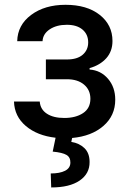

<svg xmlns="http://www.w3.org/2000/svg" viewBox="-20 -573 545 811"><path d="M39.1 -144H147.9Q150.4 -110.8 178 -92.8Q205.6 -74.7 251.5 -74.7Q299.8 -74.7 330.8 -95.2Q361.8 -115.7 361.8 -155.8Q361.8 -192.9 335 -215.6Q308.1 -238.3 262.7 -238.3H173.8V-321.8H262.7Q306.2 -321.8 329.3 -341.8Q352.5 -361.8 352.5 -394Q352.5 -427.7 328.6 -448Q304.7 -468.3 262.2 -468.3Q218.8 -468.3 189.9 -449Q161.1 -429.7 159.7 -398.9H52.7Q54.2 -467.3 111.6 -510Q168.9 -552.7 256.8 -552.7Q347.2 -552.7 401.1 -510.3Q455.1 -467.8 455.1 -399.9Q455.1 -356.4 429 -327.1Q402.8 -297.9 358.4 -285.2V-279.3Q405.8 -275.9 436.3 -240.2Q466.8 -204.6 466.8 -151.9Q466.8 -84.5 416.7 -41Q366.7 2.4 284.7 9.8L281.2 26.4Q314.9 31.7 336.7 52.7Q358.4 73.7 358.4 111.3Q358.9 160.6 316.4 189.7Q273.9 218.8 196.3 218.8L194.3 159.7Q232.4 159.7 254.6 148.4Q276.9 137.2 277.3 114.3Q277.8 91.3 260.7 81.3Q243.7 71.3 202.6 67.4L214.8 8.8Q137.2 0 89.1 -40.8Q41 -81.5 39.1 -144Z"/></svg>

Font: Interop Med
Style: Regular
Weight: 500
Designer: Rasmus Andersson, Google, Jang Haemin
Foundry: jhaemin
Version: Version 1.007